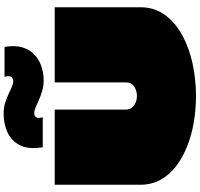

<svg xmlns="http://www.w3.org/2000/svg" viewBox="-41 -1031 1102 1060"><g transform="rotate(-90 510.0 -501.0)"><path d="M20 -750Q20 -700 20 -647.5Q20 -595 20 -542Q20 -489 20 -436Q20 -396 20 -355.5Q20 -315 20 -277Q20 -216 47 -166.5Q74 -117 121.5 -80.5Q169 -44 231.5 -19Q294 6 365.5 18Q437 30 510 30Q602 30 689.5 11Q777 -8 847 -46.5Q917 -85 958.5 -142.5Q1000 -200 1000 -277Q1000 -353 1000 -433.5Q1000 -514 1000 -594Q1000 -674 1000 -750H585Q585 -695 585 -644Q585 -593 585 -545Q585 -497 585 -450Q585 -403 585 -355Q585 -326 562 -311Q539 -296 510 -296Q496 -296 482.5 -300Q469 -304 458.5 -311.5Q448 -319 441.5 -330Q435 -341 435 -356Q435 -451 435 -546Q435 -641 435 -750ZM227 -816H393Q385 -842 393 -852.5Q401 -863 416 -863Q430 -863 448 -855Q466 -847 488.5 -837Q511 -827 538.5 -819Q566 -811 597 -811Q634 -811 670.5 -822.5Q707 -834 735.5 -859Q764 -884 777.5 -925.5Q791 -967 781 -1027H616Q623 -1000 615 -989.5Q607 -979 590 -979Q577 -979 559.5 -987Q542 -995 519.5 -1005.5Q497 -1016 470.5 -1024Q444 -1032 412 -1032Q357 -1032 310 -1011Q263 -990 238.5 -943Q214 -896 227 -816Z"/></g></svg>

Font: Climate Crisis
Style: Regular
Weight: 400
Version: Version 1.003